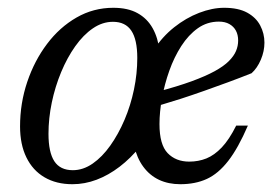

<svg xmlns="http://www.w3.org/2000/svg" viewBox="-20 -463 710 493"><path d="M271 -443Q308.5 -443 333.2 -429.2Q358 -415.5 372 -390.5Q386 -365.5 389.5 -332L374.5 -334.5Q396.5 -368.5 427 -392.8Q457.5 -417 491.2 -430Q525 -443 555.5 -443Q592 -443 614.8 -430.5Q637.5 -418 648.2 -397.5Q659 -377 659 -353.5Q659 -331.5 649.8 -309.8Q640.5 -288 626 -275Q596 -263 565.5 -251.8Q535 -240.5 504.5 -229.8Q474 -219 443.8 -209.2Q413.5 -199.5 383 -190.5L384.5 -227.5Q435.5 -241 471.8 -254.2Q508 -267.5 531.2 -280.2Q554.5 -293 567.5 -306Q580.5 -319 586 -332Q591.5 -345 591.5 -359Q591.5 -373.5 585.8 -384.2Q580 -395 569 -401.2Q558 -407.5 542 -407.5Q512 -407.5 488 -390.5Q464 -373.5 445.5 -344.8Q427 -316 414.8 -281.5Q402.5 -247 396 -211.2Q389.5 -175.5 389.5 -144.5Q389.5 -91.5 410.5 -69.8Q431.5 -48 466 -48Q489.5 -48 510 -56.2Q530.5 -64.5 549.5 -84.5Q568.5 -104.5 586.5 -140.5H616.5Q591.5 -82.5 566 -49.8Q540.5 -17 511 -3.5Q481.5 10 443 10Q412.5 10 388.5 -1.2Q364.5 -12.5 348 -34.8Q331.5 -57 324 -90L341 -88Q315.5 -56.5 287 -34.8Q258.5 -13 228 -1.5Q197.5 10 166 10Q124.5 10 94.2 -7.8Q64 -25.5 47.8 -58.8Q31.5 -92 31.5 -138.5Q31.5 -198 50 -252.8Q68.5 -307.5 100.8 -350.2Q133 -393 176.5 -418Q220 -443 271 -443ZM167 -26Q193.5 -26 218 -43Q242.5 -60 263.2 -89.2Q284 -118.5 299.8 -155.5Q315.5 -192.5 324 -233.2Q332.5 -274 332.5 -314Q332.5 -361.5 317.2 -384.2Q302 -407 270 -407Q243 -407 218.5 -390.2Q194 -373.5 173.2 -344.2Q152.5 -315 137 -277.8Q121.5 -240.5 113 -199.8Q104.5 -159 104.5 -119.5Q104.5 -72 119.5 -49Q134.5 -26 167 -26Z"/></svg>

Font: Newsreader 17pt
Style: Italic
Weight: 400
Italic angle: -17°
Version: Version 1.003